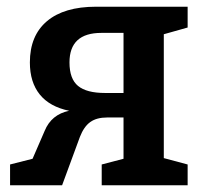

<svg xmlns="http://www.w3.org/2000/svg" viewBox="-20 -552 610 572"><path d="M539 -470 468 -450V-81L539 -62V0H283V-62L348 -79V-202H299Q268 -202 249 -188.5Q230 -175 218 -144L165 0H10V-62L77 -79L113 -162Q133 -211 186 -222Q128 -234 98.5 -270.5Q69 -307 69 -366Q69 -446 120 -489Q171 -532 266 -532H539ZM348 -275V-454H282Q187 -454 187 -366Q187 -317 212.5 -296Q238 -275 293 -275Z"/></svg>

Font: Bitter Pro SemiBold
Style: Regular
Weight: 600
Designer: Sol Matas, and Bitter project Authors
Foundry: Sol Matas
Version: Version 1.010